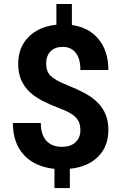

<svg xmlns="http://www.w3.org/2000/svg" viewBox="-20 -844 614 969"><path d="M385.7 -187Q385.7 -227.1 363.5 -250.7Q341.3 -274.4 288.1 -294.4Q234.9 -314.5 196.3 -334.2Q157.7 -354 130.1 -379.6Q102.5 -405.3 87.2 -439.9Q71.8 -474.6 71.8 -522.5Q71.8 -605 124.5 -657.7Q177.2 -710.4 264.6 -719.2V-823.7H342.8V-717.8Q429.2 -705.6 478 -645.8Q526.9 -585.9 526.9 -490.7H385.7Q385.7 -549.3 361.6 -578.4Q337.4 -607.4 296.9 -607.4Q256.8 -607.4 234.9 -584.7Q212.9 -562 212.9 -522Q212.9 -484.9 234.4 -462.4Q255.9 -439.9 314.2 -416.5Q372.6 -393.1 410.2 -372.3Q447.8 -351.6 473.6 -325.4Q499.5 -299.3 513.2 -265.9Q526.9 -232.4 526.9 -188Q526.9 -105 475.1 -53.2Q423.3 -1.5 332.5 7.8V105H254.9V8.3Q154.8 -2.4 99.9 -62.7Q44.9 -123 44.9 -223.1H186Q186 -165 213.6 -134Q241.2 -103 293 -103Q335.9 -103 360.8 -125.7Q385.7 -148.4 385.7 -187Z"/></svg>

Font: Vazir
Style: Bold
Weight: 700
Designer: Saber Rastikerdar
Foundry: Saber Rastikerdar
Version: Version 30.0.0